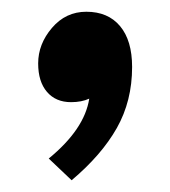

<svg xmlns="http://www.w3.org/2000/svg" viewBox="-20 -161 290 327"><path d="M205 -47Q205 11 179 57Q153 103 102 146L63 109Q124 59 132 7Q119 13 101 13Q75 13 60 -4.5Q45 -22 45 -53Q45 -86 68.5 -113.5Q92 -141 127 -141Q164 -141 184.5 -116.5Q205 -92 205 -47Z"/></svg>

Font: KoHo
Style: Bold
Weight: 700
Designer: Cadson Demak & Katatrad Team
Foundry: Cadson Demak Co.,Ltd.
Version: Version 1.000; ttfautohint (v1.6)